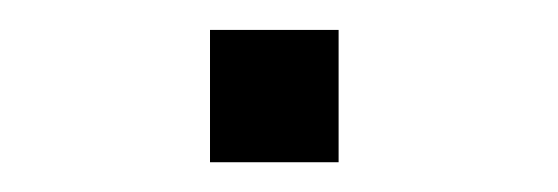

<svg xmlns="http://www.w3.org/2000/svg" viewBox="-20 -651 375 129"><path d="M207.5 -630.9V-542H121.1V-630.9Z"/></svg>

Font: Yantramanav
Style: Regular
Weight: 400
Version: Version 1.001;PS 1.0;hotconv 1.0.72;makeotf.lib2.5.5900; ttf